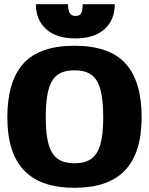

<svg xmlns="http://www.w3.org/2000/svg" viewBox="-20 -880 710 915"><path d="M151 -860H304Q304 -833 312 -818.5Q320 -804 339 -804Q361 -804 367.5 -817.5Q374 -831 374 -860H527Q527 -785 478 -741Q429 -697 339 -697Q249 -697 200 -741Q151 -785 151 -860ZM15 -321Q15 -493 92 -577.5Q169 -662 335 -662Q501 -662 578 -577.5Q655 -493 655 -321Q655 -152 576 -68.5Q497 15 335 15Q173 15 94 -68.5Q15 -152 15 -321ZM472 -321Q472 -405 458.5 -453.5Q445 -502 415.5 -523.5Q386 -545 335 -545Q284 -545 254.5 -523.5Q225 -502 211.5 -453.5Q198 -405 198 -321Q198 -240 211.5 -192.5Q225 -145 254.5 -123.5Q284 -102 335 -102Q386 -102 415.5 -123.5Q445 -145 458.5 -192.5Q472 -240 472 -321Z"/></svg>

Font: Pridi
Style: Bold
Weight: 700
Designer: Katatrad Team
Foundry: CadsonDemak
Version: Version 1.001